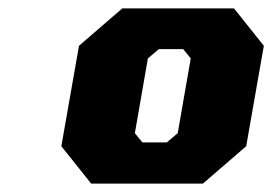

<svg xmlns="http://www.w3.org/2000/svg" viewBox="-20 -757 648 457"><path d="M197 -320 126 -409 168 -648 271 -737H537L608 -648L566 -409L463 -320ZM319 -418H377L403 -440L434 -618L416 -640H358L332 -618L301 -440Z"/></svg>

Font: Tomorrow
Style: Bold Italic
Weight: 700
Italic angle: -10°
Designer: Tony de Marco, Monica Rizzolli
Foundry: Just in Type
Version: Version 2.002